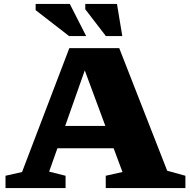

<svg xmlns="http://www.w3.org/2000/svg" viewBox="-20 -955 966 975"><path d="M829 -88 921.5 -62.5V0H517V-62.5L602 -81.5L557 -202H271.5L229.5 -83.5L313 -62.5V0H8V-62.5L92 -81.5L332 -710.5H585.5ZM311 -315.5H515L410.5 -597.5ZM417.5 -772H330.5L161 -903.5V-935H334.5ZM601 -772H517.5L413 -908V-935H574Z"/></svg>

Font: Newsreader Caption
Style: Bold
Weight: 700
Designer: Hugues Gentile
Foundry: Production Type
Version: Version 1.001